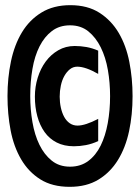

<svg xmlns="http://www.w3.org/2000/svg" viewBox="-20 -724 540 743"><path d="M252 -704Q319 -704 365 -674.5Q411 -645 439.5 -596.5Q468 -548 480.5 -484.5Q493 -421 493 -352Q493 -280 479.5 -216.5Q466 -153 436.5 -105Q407 -57 361 -29Q315 -1 250 -1Q182 -1 136 -30Q90 -59 61.5 -108Q33 -157 21 -220Q9 -283 9 -352Q9 -423 22.5 -487Q36 -551 65 -599Q94 -647 140.5 -675.5Q187 -704 252 -704ZM251 -626Q210 -626 181 -604Q152 -582 133 -544.5Q114 -507 105.5 -457Q97 -407 97 -352Q97 -301 105.5 -251.5Q114 -202 132.5 -164Q151 -126 180 -102.5Q209 -79 251 -79Q292 -79 321.5 -101Q351 -123 369.5 -160.5Q388 -198 397 -247.5Q406 -297 406 -352Q406 -404 397.5 -453Q389 -502 370 -540.5Q351 -579 322 -602.5Q293 -626 251 -626ZM360 -178Q336 -167 312.5 -162.5Q289 -158 266 -158Q228 -158 199.5 -172.5Q171 -187 152.5 -213Q134 -239 124.5 -274Q115 -309 115 -350Q115 -388 126 -423.5Q137 -459 157 -486Q177 -513 205.5 -529.5Q234 -546 269 -546Q292 -546 314.5 -542Q337 -538 360 -528V-438Q311 -466 279 -466Q263 -466 250.5 -456Q238 -446 229 -430Q220 -414 215.5 -393Q211 -372 211 -350Q211 -328 215.5 -307.5Q220 -287 228.5 -271.5Q237 -256 250 -247Q263 -238 280 -238Q310 -238 360 -264Z"/></svg>

Font: D2Coding
Style: Bold
Weight: 700
Monospace: yes
Designer: Yong-Rak Park; Jeong-Hwan Yoon; Sang-Min Lee;
Foundry: NHN Corporation
Version: Version 1.3.2; Build 20180524